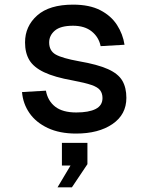

<svg xmlns="http://www.w3.org/2000/svg" viewBox="-20 -564 640 828"><path d="M308 12Q237 12 186 -12Q135 -36 107 -76.5Q79 -117 75 -167L178 -173Q186 -129 218 -104Q250 -79 309 -79Q363 -79 392.5 -94Q422 -109 422 -141Q422 -161 412 -174.5Q402 -188 374.5 -197.5Q347 -207 294 -217Q215 -231 170 -252.5Q125 -274 106.5 -305Q88 -336 88 -381Q88 -451 140.5 -497.5Q193 -544 295 -544Q366 -544 412.5 -520Q459 -496 484.5 -456.5Q510 -417 517 -371L414 -365Q406 -404 375.5 -428.5Q345 -453 295 -453Q241 -453 216.5 -432Q192 -411 192 -381Q192 -345 220 -329Q248 -313 320 -300Q401 -286 445.5 -266Q490 -246 507.5 -216Q525 -186 525 -142Q525 -70 465 -29Q405 12 308 12ZM228 244 284 150H247V52H357V144L290 244Z"/></svg>

Font: Geist Mono Medium
Style: Regular
Weight: 500
Monospace: yes
Designer: Basement.studio, Andrés Briganti, Mateo Zaragoza
Foundry: Basement.studio, Vercel, Andrés Briganti, Guido Ferreyra, Mateo Zaragoza
Version: Version 1.500; ttfautohint (v1.8.4.7-5d5b)